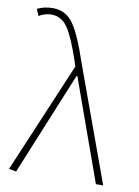

<svg xmlns="http://www.w3.org/2000/svg" viewBox="-90 -867 676 934"><g transform="rotate(10 248.0 -400.0)"><path d="M56 7 20 0 251 -546 242 -574Q206 -682 175 -728.5Q144 -775 93 -775Q62 -775 32 -757L18 -790Q52 -807 96 -807Q160 -807 197.5 -752.5Q235 -698 276 -574L485 0H449L269 -502H265Z"/></g></svg>

Font: Noto Sans Korean Thin
Style: Regular
Weight: 250
Designer: Ryoko NISHIZUKA  (kana & ideographs); Paul D. Hunt (Latin, Greek & Cyrillic); Wenlong ZHANG  (bopomofo); Sandoll Communi
Foundry: Adobe Systems Incorporated
Version: Version 1.0001;PS 1;hotconv 1.0.78;makeotf.lib2.5.61930